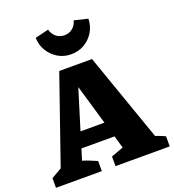

<svg xmlns="http://www.w3.org/2000/svg" viewBox="-183 -1038 1052 1161"><g transform="rotate(-20 343.0 -457.5)"><path d="M647 -90Q663 -85 678.5 -78.5Q694 -72 709 -65V0H360V-62L439 -91L416 -171H203L181 -100Q205 -93 227 -84Q249 -75 272 -65V0H-23V-62L44 -101L237 -657H448ZM233 -270H387L312 -526ZM341 -727Q294 -727 256.5 -749.5Q219 -772 196 -809.5Q173 -847 172 -894L259 -915Q267 -885 289 -867Q311 -849 341 -849Q372 -849 394 -867Q416 -885 424 -915L511 -894Q510 -847 487 -809Q464 -771 426 -749Q388 -727 341 -727Z"/></g></svg>

Font: Piazzolla ExtraBold
Style: Regular
Weight: 800
Designer: Juan Pablo del Peral
Foundry: Huerta Tipografica
Version: Version 1.330